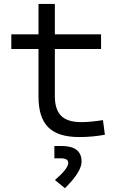

<svg xmlns="http://www.w3.org/2000/svg" viewBox="-20 -694 626 986"><path d="M386.7 9.8Q277.8 9.8 227.8 -40.3Q177.7 -90.3 177.7 -196.8V-442.4H38.1V-517.6H177.7V-673.8H261.7V-517.6H499V-442.4H261.7V-200.2Q261.7 -131.8 293.9 -99.4Q326.2 -66.9 396.5 -66.9Q422.9 -66.9 450 -69.6Q477.1 -72.3 508.8 -77.1L518.6 -2Q485.4 3.9 453.9 6.8Q422.4 9.8 386.7 9.8ZM313.5 272.5 262.2 230.5Q330.6 171.4 330.6 142.6Q330.6 119.1 292.5 119.1H259.3V55.7H295.9Q398.9 55.7 398.9 135.7Q398.9 188.5 313.5 272.5Z"/></svg>

Font: Cascadia Mono NF SemiLight
Style: Regular
Weight: 350
Monospace: yes
Designer: Aaron Bell
Foundry: Saja Typeworks
Version: Version 2404.023; ttfautohint (v1.8.4)